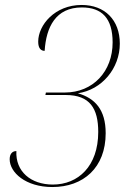

<svg xmlns="http://www.w3.org/2000/svg" viewBox="-20 -744 507 774"><path d="M191 10C316 10 406 -68 406 -207C406 -302 363 -348 294 -368C391 -382 463 -469 463 -568C463 -663 403 -724 309 -724C201 -724 134 -643 134 -576C134 -548 146 -539 160 -539C166 -634 204 -714 310 -714C391 -714 434 -670 434 -573C434 -456 355 -371 241 -371H165L163 -361H245C343 -361 376 -306 376 -212C376 -74 295 0 193 0C104 0 42 -53 46 -135C30 -135 19 -124 19 -102C19 -49 83 10 191 10Z"/></svg>

Font: Noto Serif Display Condensed Thin
Style: Italic
Weight: 100
Width: 3
Italic angle: -12°
Designer: Monotype Design Team
Foundry: Monotype Imaging Inc.
Version: Version 2.009